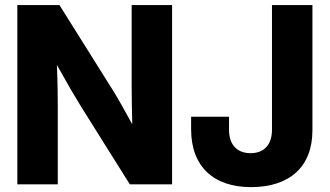

<svg xmlns="http://www.w3.org/2000/svg" viewBox="-20 -748 1337 779"><path d="M50.3 0H214.4V-318.8C214.4 -349.6 213.9 -410.6 210.9 -484.4C250.5 -413.1 286.1 -352.1 307.1 -318.4L506.8 0H678.2V-727.5H514.2V-392.1C514.2 -360.4 515.1 -300.8 516.6 -243.7C488.3 -295.9 457.5 -350.6 440.4 -377.9L221.2 -727.5H50.3ZM998.5 11.2C1154.8 11.2 1247.6 -71.3 1247.6 -219.2V-727.5H1083.5V-221.7C1083.5 -160.2 1050.8 -126.5 996.6 -126.5C942.4 -126.5 909.2 -160.2 909.2 -221.7V-274.4H755.4V-223.1C755.4 -72.8 846.2 11.2 998.5 11.2Z"/></svg>

Font: Raveo Display
Style: Bold
Weight: 700
Designer: Jakub Foglar, Rasmus Andersson (Inter)
Foundry: Jakubfoglar.com
Version: Version 1.100;Glyphs 3.2.3 (3260)